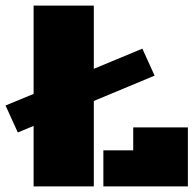

<svg xmlns="http://www.w3.org/2000/svg" viewBox="-34 -668 702 688"><path d="M86.4 0V-216.8L29.8 -193.4L-14.2 -290L86.4 -331.5V-647.9H302.2V-421.4L476.1 -493.7L520 -397L302.2 -306.2V0ZM336.4 0V-129.4H443.4V-211.4H639.2V0Z"/></svg>

Font: Black Ops One [rus by aLiNcE]
Style: Regular
Weight: 400
Designer: James Grieshaber
Foundry: James Grieshaber
Version: Version 1.002;May 25, 2024;FontCreator 13.0.0.2680 64-bit